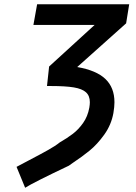

<svg xmlns="http://www.w3.org/2000/svg" viewBox="-20 -745 640 905"><path d="M117.5 10Q175 -20 208.2 -38.8Q241.5 -57.5 262 -74Q296 -93.5 322.8 -113.8Q349.5 -134 371.5 -165Q393.5 -196 401 -237.5Q403.5 -252.5 403.5 -263Q403.5 -293.5 385.2 -310Q367 -326.5 328 -333Q289 -339.5 221 -339.5H201.5L211.5 -431.5L426 -627.5H137.5L155 -725H589L574.5 -635L344 -429Q434 -413.5 476.8 -372.8Q519.5 -332 519.5 -263Q519.5 -242 514.5 -212Q504.5 -156.5 471.5 -110.5Q438.5 -64.5 402.2 -35Q366 -5.5 325 21.5Q315 29 304.5 36Q137 115.5 98.5 140L58 41.5Q66 37 117.5 10Z"/></svg>

Font: JuliaMono ExtraBold
Style: Italic
Weight: 800
Italic angle: -9°
Monospace: yes
Designer: cormullion
Foundry: corm
Version: Version 0.057; ttfautohint (v1.8.4)